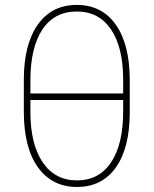

<svg xmlns="http://www.w3.org/2000/svg" viewBox="-20 -741 617 771"><path d="M501 -290Q501 -147 445.3 -68.6Q389.6 9.8 289.1 9.8Q189 9.8 132.3 -69.3Q75.7 -148.4 75.7 -292V-420.9Q75.7 -562.5 131.6 -641.8Q187.5 -721.2 288.1 -721.2Q389.2 -721.2 445.1 -641.8Q501 -562.5 501 -418.9ZM102.1 -365.7H474.6V-420.9Q474.6 -550.3 426 -622.6Q377.4 -694.8 288.1 -694.8Q198.2 -694.8 150.1 -622.3Q102.1 -549.8 102.1 -418.5ZM474.6 -339.4H102.1V-291Q102.1 -162.1 151.4 -89.4Q200.7 -16.6 289.1 -16.6Q377.9 -16.6 426.3 -89.4Q474.6 -162.1 474.6 -293.5Z"/></svg>

Font: Roboto Thin
Style: Regular
Weight: 250
Designer: Google
Version: Version 2.134; 2016